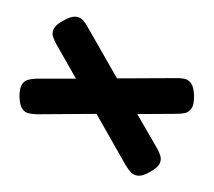

<svg xmlns="http://www.w3.org/2000/svg" viewBox="-90 -628 845 759"><g transform="rotate(30 332.0 -248.0)"><path d="M472 -247 607 -169Q621 -161 633 -150Q645 -139 646.5 -121.5Q648 -104 630 -74Q613 -45 596.5 -37.5Q580 -30 565 -35Q550 -40 535 -48L332 -167L129 -48Q114 -40 99 -35Q84 -30 68 -37.5Q52 -45 34 -74Q17 -104 18.5 -121.5Q20 -139 32 -150Q44 -161 57 -169L192 -247L57 -326Q44 -334 31.5 -344.5Q19 -355 17.5 -373.5Q16 -392 35 -422Q52 -451 68.5 -458.5Q85 -466 100 -461Q115 -456 128 -448L332 -329L536 -448Q549 -456 564 -461Q579 -466 595.5 -458.5Q612 -451 630 -422Q648 -392 646.5 -373.5Q645 -355 633 -344.5Q621 -334 607 -326Z"/></g></svg>

Font: Fredoka Expanded SemiBold
Style: Regular
Weight: 600
Width: 7
Designer: Ben Nathan
Foundry: Milena B. Brandão, Ben Nathan
Version: Version 2.001